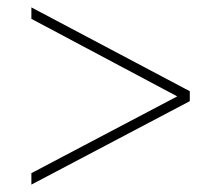

<svg xmlns="http://www.w3.org/2000/svg" viewBox="-20 -618 599 520"><path d="M65 -118V-149L460 -357L65 -567V-598L494 -371V-344Z"/></svg>

Font: Noto Serif Tamil Thin
Style: Italic
Weight: 100
Italic angle: -12°
Designer: Indian Type Foundry, Tom Grace, and the Monotype Design Team
Foundry: Monotype Imaging Inc.
Version: Version 2.003; ttfautohint (v1.8.4.7-5d5b)